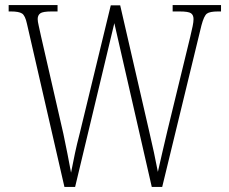

<svg xmlns="http://www.w3.org/2000/svg" viewBox="-20 -734 901 754"><path d="M86 -640Q79 -673 66.5 -681Q54 -689 23 -689H14V-714H206V-689H183Q148 -689 138 -681.5Q128 -674 128 -659Q128 -650 132 -633Q136 -616 141 -592L229 -208Q239 -161 245 -129.5Q251 -98 259 -56Q267 -97 274.5 -132.5Q282 -168 293 -210L415 -713H452L565 -222Q576 -175 584.5 -135.5Q593 -96 600 -59Q607 -91 617 -133.5Q627 -176 637 -219L727 -589Q733 -614 736.5 -631Q740 -648 740 -659Q740 -675 730 -682Q720 -689 685 -689H658V-714H848V-689H836Q804 -689 792.5 -680.5Q781 -672 771 -634L617 0H576L429 -643L275 0H233Z"/></svg>

Font: Noto Serif Tamil Condensed ExtraLight
Style: Regular
Weight: 200
Width: 3
Designer: Indian Type Foundry, Tom Grace, and the Monotype Design Team
Foundry: Monotype Imaging Inc.
Version: Version 2.004; ttfautohint (v1.8.4.7-5d5b)